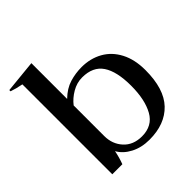

<svg xmlns="http://www.w3.org/2000/svg" viewBox="-191 -847 998 998"><g transform="rotate(-45 307.5 -348.0)"><path d="M175 -75Q168 -38 154 0H80V-661Q39 -669 11 -679V-688L191 -706V-443Q230 -481 273 -494Q316 -507 361 -507Q425 -507 476 -478.5Q527 -450 556 -394.5Q585 -339 585 -261Q585 -123 521.5 -56.5Q458 10 344 10Q286 10 241 -13.5Q196 -37 175 -75ZM475 -256Q475 -361 439.5 -414Q404 -467 325 -467Q286 -467 250 -446Q214 -425 191 -395V-170Q191 -111 228 -70.5Q265 -30 329 -30Q406 -30 440.5 -92Q475 -154 475 -256Z"/></g></svg>

Font: Trirong Medium
Style: Regular
Weight: 500
Designer: Katatrad Team
Foundry: CadsonDemak
Version: Version 1.001